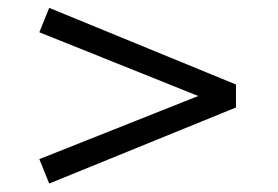

<svg xmlns="http://www.w3.org/2000/svg" viewBox="-20 -568 688 476"><path d="M102 -113 77.5 -173.5 471.5 -330 77.5 -488 102 -548.5 565 -358.5V-301.5Z"/></svg>

Font: Geologica ExtraLight
Style: Regular
Weight: 200
Designer: Sindre Bremnes, Frode Helland
Foundry: Monokrom Skriftforlag AS
Version: Version 1.010; ttfautohint (v1.8.4.7-5d5b);gftools[0.9.28]